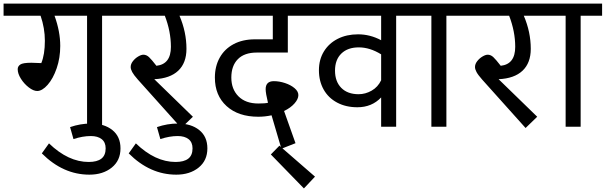

<svg xmlns="http://www.w3.org/2000/svg" viewBox="-40 -709 3388 1074"><path d="M651 -621H531V0H447V-621H265Q297 -533 297 -452Q297 -385 277 -327Q257 -269 226.5 -234.5Q196 -200 168 -200Q147 -200 121 -220Q95 -240 77 -268.5Q59 -297 59 -322Q59 -338 73.5 -348Q88 -358 135 -358Q145 -358 191 -356Q211 -404 211 -481Q211 -551 187 -621H-20V-689H651Z M234 93Q342 197 456 197Q503 197 527 178.5Q551 160 551 121Q551 87 529 69.5Q507 52 468 52Q422 52 371 69L352 2Q410 -18 469 -18Q543 -18 588.5 18.5Q634 55 634 121Q634 189 585 228.5Q536 268 460 268Q313 268 194 149Z M1121 -621H964Q1003 -530 1003 -436Q1003 -357 957 -313.5Q911 -270 823 -266L1039 -56L974 7L731 -264Q708 -290 699.5 -306Q691 -322 691 -334Q691 -351 703.5 -367Q716 -383 733 -393Q750 -403 762 -403Q779 -403 793.5 -389.5Q808 -376 835 -341Q916 -350 916 -447Q916 -533 882 -621H611V-689H1121Z M720 93Q828 197 942 197Q989 197 1013 178.5Q1037 160 1037 121Q1037 87 1015 69.5Q993 52 954 52Q908 52 857 69L838 2Q896 -18 955 -18Q1029 -18 1074.5 18.5Q1120 55 1120 121Q1120 189 1071 228.5Q1022 268 946 268Q799 268 680 149Z M1254 -275Q1254 -210 1294 -170Q1334 -130 1405 -130Q1442 -130 1459 -134Q1446 -188 1446 -210Q1446 -255 1492 -255Q1522 -255 1554 -244.5Q1586 -234 1607.5 -216Q1629 -198 1629 -177Q1629 -155 1607.5 -130.5Q1586 -106 1549 -88L1613 92L1534 123L1479 -64Q1442 -56 1405 -56Q1293 -56 1227.5 -115.5Q1162 -175 1162 -275Q1162 -338 1189 -386.5Q1216 -435 1266.5 -462Q1317 -489 1386 -489H1486V-621H1081V-689H1702V-621H1570V-415H1396Q1327 -415 1290.5 -378Q1254 -341 1254 -275Z M1475 155 1523 106 1722 279 1660 345Z M2296 -621H2176V0H2092V-164Q2040 -109 1959 -109Q1895 -109 1846 -135Q1797 -161 1770.5 -208Q1744 -255 1744 -316Q1744 -376 1772 -421.5Q1800 -467 1849.5 -492Q1899 -517 1963 -517Q2030 -517 2092 -484V-621H1662V-689H2296ZM2092 -260V-405Q2029 -444 1967 -444Q1905 -444 1869.5 -409.5Q1834 -375 1834 -314Q1834 -253 1869 -217.5Q1904 -182 1966 -182Q2004 -182 2039 -202Q2074 -222 2092 -260Z M2577 -621H2457V0H2373V-621H2256V-689H2577Z M3047 -621H2890Q2929 -530 2929 -436Q2929 -357 2883 -313.5Q2837 -270 2749 -266L2965 -56L2900 7L2657 -264Q2634 -290 2625.5 -306Q2617 -322 2617 -334Q2617 -351 2629.5 -367Q2642 -383 2659 -393Q2676 -403 2688 -403Q2705 -403 2719.5 -389.5Q2734 -376 2761 -341Q2842 -350 2842 -447Q2842 -533 2808 -621H2537V-689H3047Z M3328 -621H3208V0H3124V-621H3007V-689H3328Z"/></svg>

Font: FiraGO
Style: Regular
Weight: 400
Designer: bBox Type
Foundry: bBox Type GmbH
Version: Version 1.001;April 20, 2020;FontCreator 12.0.0.2555 64-bit